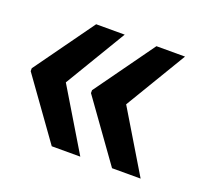

<svg xmlns="http://www.w3.org/2000/svg" viewBox="-78 -540 622 577"><g transform="rotate(20 232.5 -252.0)"><path d="M2 -56.6ZM305.7 -251.5 422.9 -56.6H331.5L194.8 -247.1V-256.3L331.5 -446.8H422.9ZM112.8 -251.5 230 -56.6H138.7L2 -247.1V-256.3L138.7 -446.8H230Z"/></g></svg>

Font: TypoPRO Roboto Slab
Style: Bold
Weight: 700
Designer: Google
Version: Version 1.100263; 2013; ttfautohint (v0.94.20-1c74) -l 8 -r 